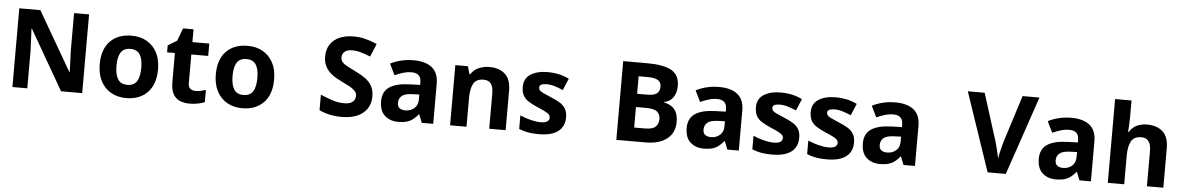

<svg xmlns="http://www.w3.org/2000/svg" viewBox="-35 -1242 10675 1735"><g transform="rotate(5 5302.5 -375.0)"><path d="M723 0H531L220 -540H216Q218 -489 220.5 -438Q223 -387 225 -336V0H90V-714H281L591 -179H594Q593 -212 592 -245Q591 -278 589.5 -310.5Q588 -343 587 -376V-714H723Z M1387 -273.7Q1387 -138 1315.5 -64Q1244 10 1121 10Q1045.1 10 985.8 -23.1Q926.4 -56.2 892.2 -119.8Q858 -183.4 858 -274Q858 -410 929 -483Q1000 -556 1124 -556Q1201.4 -556 1260.2 -523Q1319 -490 1353 -427.3Q1387 -364.5 1387 -273.7ZM1010 -274Q1010 -193 1036.5 -151.5Q1063 -110 1122.9 -110Q1182 -110 1208.5 -151.5Q1235 -193 1235 -274Q1235 -355 1208.5 -395.5Q1182 -436 1122.5 -436Q1063 -436 1036.5 -395.5Q1010 -355 1010 -274Z M1740 -109Q1765 -109 1788 -114Q1811 -119 1834 -126V-15Q1810 -5 1774.5 2.5Q1739 10 1697 10Q1648 10 1609.5 -6Q1571 -22 1548.5 -61.5Q1526 -101 1526 -171V-434H1455V-497L1537 -547L1580 -662H1675V-546H1828V-434H1675V-171Q1675 -140 1693 -124.5Q1711 -109 1740 -109Z M2440 -273.7Q2440 -138 2368.5 -64Q2297 10 2174 10Q2098.1 10 2038.8 -23.1Q1979.4 -56.2 1945.2 -119.8Q1911 -183.4 1911 -274Q1911 -410 1982 -483Q2053 -556 2177 -556Q2254.4 -556 2313.2 -523Q2372 -490 2406 -427.3Q2440 -364.5 2440 -273.7ZM2063 -274Q2063 -193 2089.5 -151.5Q2116 -110 2175.9 -110Q2235 -110 2261.5 -151.5Q2288 -193 2288 -274Q2288 -355 2261.5 -395.5Q2235 -436 2175.5 -436Q2116 -436 2089.5 -395.5Q2063 -355 2063 -274Z M3338 -198Q3338 -103 3269.5 -46.5Q3201 10 3075 10Q3020 10 2968.5 -1Q2917 -12 2873 -33V-174Q2924 -152 2978.5 -133.5Q3033 -115 3087 -115Q3143 -115 3166.5 -136.5Q3190 -158 3190 -191Q3190 -218 3171.5 -237Q3153 -256 3122 -272.5Q3091 -289 3051 -308Q3026 -320 2997 -336.5Q2968 -353 2941.5 -377.5Q2915 -402 2898 -437Q2881 -472 2881 -521Q2881 -585 2910.5 -630.5Q2940 -676 2994.5 -700Q3049 -724 3123 -724Q3179 -724 3229.5 -711Q3280 -698 3335 -674L3286 -556Q3237 -576 3198 -587Q3159 -598 3118 -598Q3075 -598 3052 -578Q3029 -558 3029 -526Q3029 -501 3044 -483.5Q3059 -466 3089 -450Q3119 -434 3164 -412Q3219 -386 3257.5 -358Q3296 -330 3317 -292Q3338 -254 3338 -198Z M3680 -557Q3790 -557 3848.5 -509.5Q3907 -462 3907 -364V0H3803L3774 -74H3770Q3735 -30 3696 -10Q3657 10 3589 10Q3516 10 3468 -32.5Q3420 -75 3420 -163Q3420 -250 3481 -291.5Q3542 -333 3664 -337L3759 -340V-364Q3759 -407 3736.5 -427Q3714 -447 3674 -447Q3634 -447 3596 -435.5Q3558 -424 3520 -407L3471 -508Q3515 -531 3568.5 -544Q3622 -557 3680 -557ZM3701 -251Q3629 -249 3601 -225Q3573 -201 3573 -162Q3573 -128 3593 -113.5Q3613 -99 3645 -99Q3693 -99 3726 -127.5Q3759 -156 3759 -208V-253Z M4370 -556Q4458 -556 4511 -508.5Q4564 -461 4564 -356V0H4415V-319Q4415 -378 4394 -407.5Q4373 -437 4327 -437Q4259 -437 4234 -390.5Q4209 -344 4209 -257V0H4060V-546H4174L4194 -476H4202Q4228 -518 4273.5 -537Q4319 -556 4370 -556Z M5098 -162Q5098 -79 5039.5 -34.5Q4981 10 4865 10Q4808 10 4767 2.5Q4726 -5 4685 -22V-145Q4729 -125 4780 -112Q4831 -99 4870 -99Q4914 -99 4932.5 -112Q4951 -125 4951 -146Q4951 -160 4943.5 -171Q4936 -182 4911 -196Q4886 -210 4833 -232Q4782 -254 4749 -275.5Q4716 -297 4700 -327.5Q4684 -358 4684 -404Q4684 -480 4743 -518Q4802 -556 4900 -556Q4951 -556 4997 -546Q5043 -536 5092 -513L5047 -406Q5007 -423 4971 -434.5Q4935 -446 4898 -446Q4865 -446 4848.5 -437Q4832 -428 4832 -410Q4832 -397 4840.5 -386.5Q4849 -376 4873.5 -364Q4898 -352 4946 -332Q4993 -313 5027 -292.5Q5061 -272 5079.5 -241.5Q5098 -211 5098 -162Z M5790 -714Q5933 -714 6006 -674Q6079 -634 6079 -533Q6079 -472 6050.5 -430Q6022 -388 5969 -379V-374Q6005 -367 6034 -349Q6063 -331 6080 -297Q6097 -263 6097 -207Q6097 -110 6027 -55Q5957 0 5835 0H5568V-714ZM5807 -431Q5873 -431 5898.5 -452Q5924 -473 5924 -513Q5924 -554 5894 -572Q5864 -590 5799 -590H5719V-431ZM5719 -311V-125H5818Q5886 -125 5913 -151.5Q5940 -178 5940 -222Q5940 -262 5912.5 -286.5Q5885 -311 5813 -311Z M6452 -557Q6562 -557 6620.5 -509.5Q6679 -462 6679 -364V0H6575L6546 -74H6542Q6507 -30 6468 -10Q6429 10 6361 10Q6288 10 6240 -32.5Q6192 -75 6192 -163Q6192 -250 6253 -291.5Q6314 -333 6436 -337L6531 -340V-364Q6531 -407 6508.5 -427Q6486 -447 6446 -447Q6406 -447 6368 -435.5Q6330 -424 6292 -407L6243 -508Q6287 -531 6340.5 -544Q6394 -557 6452 -557ZM6473 -251Q6401 -249 6373 -225Q6345 -201 6345 -162Q6345 -128 6365 -113.5Q6385 -99 6417 -99Q6465 -99 6498 -127.5Q6531 -156 6531 -208V-253Z M7213 -162Q7213 -79 7154.5 -34.5Q7096 10 6980 10Q6923 10 6882 2.5Q6841 -5 6800 -22V-145Q6844 -125 6895 -112Q6946 -99 6985 -99Q7029 -99 7047.5 -112Q7066 -125 7066 -146Q7066 -160 7058.5 -171Q7051 -182 7026 -196Q7001 -210 6948 -232Q6897 -254 6864 -275.5Q6831 -297 6815 -327.5Q6799 -358 6799 -404Q6799 -480 6858 -518Q6917 -556 7015 -556Q7066 -556 7112 -546Q7158 -536 7207 -513L7162 -406Q7122 -423 7086 -434.5Q7050 -446 7013 -446Q6980 -446 6963.5 -437Q6947 -428 6947 -410Q6947 -397 6955.5 -386.5Q6964 -376 6988.5 -364Q7013 -352 7061 -332Q7108 -313 7142 -292.5Q7176 -272 7194.5 -241.5Q7213 -211 7213 -162Z M7710 -162Q7710 -79 7651.5 -34.5Q7593 10 7477 10Q7420 10 7379 2.5Q7338 -5 7297 -22V-145Q7341 -125 7392 -112Q7443 -99 7482 -99Q7526 -99 7544.5 -112Q7563 -125 7563 -146Q7563 -160 7555.5 -171Q7548 -182 7523 -196Q7498 -210 7445 -232Q7394 -254 7361 -275.5Q7328 -297 7312 -327.5Q7296 -358 7296 -404Q7296 -480 7355 -518Q7414 -556 7512 -556Q7563 -556 7609 -546Q7655 -536 7704 -513L7659 -406Q7619 -423 7583 -434.5Q7547 -446 7510 -446Q7477 -446 7460.5 -437Q7444 -428 7444 -410Q7444 -397 7452.5 -386.5Q7461 -376 7485.5 -364Q7510 -352 7558 -332Q7605 -313 7639 -292.5Q7673 -272 7691.5 -241.5Q7710 -211 7710 -162Z M8050 -557Q8160 -557 8218.5 -509.5Q8277 -462 8277 -364V0H8173L8144 -74H8140Q8105 -30 8066 -10Q8027 10 7959 10Q7886 10 7838 -32.5Q7790 -75 7790 -163Q7790 -250 7851 -291.5Q7912 -333 8034 -337L8129 -340V-364Q8129 -407 8106.5 -427Q8084 -447 8044 -447Q8004 -447 7966 -435.5Q7928 -424 7890 -407L7841 -508Q7885 -531 7938.5 -544Q7992 -557 8050 -557ZM8071 -251Q7999 -249 7971 -225Q7943 -201 7943 -162Q7943 -128 7963 -113.5Q7983 -99 8015 -99Q8063 -99 8096 -127.5Q8129 -156 8129 -208V-253Z M9344 -714 9101 0H8936L8694 -714H8847L8981 -289Q8985 -278 8992.5 -248.5Q9000 -219 9008 -186.5Q9016 -154 9019 -132Q9022 -154 9029.5 -186.5Q9037 -219 9045 -248.5Q9053 -278 9056 -289L9191 -714Z M9646 -557Q9756 -557 9814.5 -509.5Q9873 -462 9873 -364V0H9769L9740 -74H9736Q9701 -30 9662 -10Q9623 10 9555 10Q9482 10 9434 -32.5Q9386 -75 9386 -163Q9386 -250 9447 -291.5Q9508 -333 9630 -337L9725 -340V-364Q9725 -407 9702.5 -427Q9680 -447 9640 -447Q9600 -447 9562 -435.5Q9524 -424 9486 -407L9437 -508Q9481 -531 9534.5 -544Q9588 -557 9646 -557ZM9667 -251Q9595 -249 9567 -225Q9539 -201 9539 -162Q9539 -128 9559 -113.5Q9579 -99 9611 -99Q9659 -99 9692 -127.5Q9725 -156 9725 -208V-253Z M10175 -605Q10175 -565 10172.5 -528Q10170 -491 10168 -476H10176Q10202 -518 10243 -537Q10284 -556 10334 -556Q10423 -556 10476.5 -508.5Q10530 -461 10530 -356V0H10381V-319Q10381 -437 10293 -437Q10226 -437 10200.5 -390.5Q10175 -344 10175 -257V0H10026V-760H10175Z"/></g></svg>

Font: Noto Sans Bassa Vah
Style: Regular
Weight: 400
Designer: Monotype Design Team
Foundry: Monotype Imaging Inc.
Version: Version 2.002